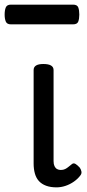

<svg xmlns="http://www.w3.org/2000/svg" viewBox="-51 -791 375 828"><path d="M193 17Q167 17 148 10Q129 3 117 -10Q105 -23 99.5 -42.5Q94 -62 94 -86V-489Q94 -502 104.5 -508.5Q115 -515 136 -515Q158 -515 169 -508.5Q180 -502 180 -489V-96Q180 -83 184 -74.5Q188 -66 195 -62Q202 -58 211 -58Q222 -58 230 -62Q238 -66 245 -72Q252 -78 260 -84Q267 -89 275.5 -83.5Q284 -78 293 -68Q298 -61 300 -52Q302 -43 296 -35Q285 -20 268 -8Q251 4 231.5 10.5Q212 17 193 17ZM-4 -686Q-21 -686 -26 -698Q-31 -710 -31 -728Q-31 -747 -26 -759Q-21 -771 -4 -771H264Q282 -771 286.5 -759Q291 -747 291 -728Q291 -710 286.5 -698Q282 -686 264 -686Z"/></svg>

Font: Playwrite US Modern
Style: Regular
Weight: 400
Designer: Veronika Burian, José Scaglione
Foundry: TypeTogether
Version: Version 1.002